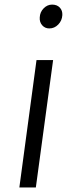

<svg xmlns="http://www.w3.org/2000/svg" viewBox="-20 -822 315 842"><path d="M196.3 -697.3Q177.2 -697.3 165 -711.2Q152.8 -725.1 154.3 -745.6Q155.3 -769 171.4 -785.4Q187.5 -801.8 208.5 -801.8Q230 -801.8 242.2 -788.8Q254.4 -775.9 253.4 -755.9Q252 -731.4 235.4 -714.4Q218.8 -697.3 196.3 -697.3ZM64.9 0 140.1 -558.6H212.9L137.2 0Z"/></svg>

Font: HaufeMerriweatherSansLt
Style: Italic
Weight: 300
Designer: Eben Sorkin ( eben@eyebytes.com )
Foundry: Eben Sorkin
Version: Version 1.56